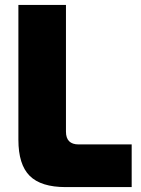

<svg xmlns="http://www.w3.org/2000/svg" viewBox="-20 -763 577 783"><path d="M55 -193V-743H249V-226Q249 -174 301 -174H517V0H248Q147 0 101 -46Q55 -92 55 -193Z"/></svg>

Font: Exo Black
Style: Regular
Weight: 900
Designer: Natanael Gama
Foundry: Natanael Gama
Version: Version 1.500; ttfautohint (v1.6)